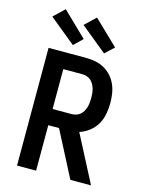

<svg xmlns="http://www.w3.org/2000/svg" viewBox="-142 -1072 884 1158"><g transform="rotate(15 300.0 -493.5)"><path d="M81 0V-735H319Q348 -735 376.5 -729Q405 -723 430.5 -708.5Q456 -694 475.5 -672Q495 -650 506.5 -623.5Q518 -597 522.5 -568Q527 -539 527 -509Q527 -475 520.5 -440.5Q514 -406 497 -376.5Q480 -347 452 -325Q424 -303 391 -293L543 0H414L309 -203L267 -284H200V0ZM200 -385H319Q333 -385 347 -389.5Q361 -394 372 -403.5Q383 -413 390 -425.5Q397 -438 401 -452Q405 -466 406.5 -480.5Q408 -495 408 -509Q408 -524 406.5 -538.5Q405 -553 401 -566.5Q397 -580 390 -593Q383 -606 372 -615.5Q361 -625 347 -629.5Q333 -634 319 -634H200ZM413 -789 249 -923 316 -987 468 -841ZM218 -789 54 -923 121 -987 272 -841Z"/></g></svg>

Font: Iosevka Aile
Style: Bold
Weight: 700
Designer: Belleve Invis
Foundry: Belleve Invis
Version: Version 28.0.1; ttfautohint (v1.8.4)